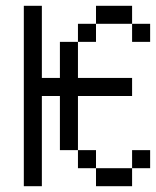

<svg xmlns="http://www.w3.org/2000/svg" viewBox="-20 -645 540 665"><path d="M500 -62.5V-125H437.5V-62.5H312.5V0H437.5V-62.5ZM437.5 -312.5V-375H250Q250 -375 250 -500H187.5Q187.5 -500 187.5 -375H125Q125 -375 125 -625H62.5Q62.5 -625 62.5 0H125V-312.5H187.5V-125H250V-62.5H312.5V-125H250V-312.5ZM500 -500V-562.5H437.5V-500ZM250 -500H312.5V-562.5H250ZM312.5 -562.5H437.5V-625H312.5Z"/></svg>

Font: UnifontExMono
Style: Regular
Weight: 500
Version: Version 15.0.06